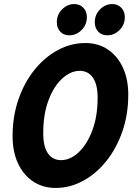

<svg xmlns="http://www.w3.org/2000/svg" viewBox="-20 -914 667 946"><path d="M42 -243Q42 -341 71 -424.5Q100 -508 150 -570Q200 -632 264.5 -667Q329 -702 401 -702Q464 -702 511.5 -670Q559 -638 585.5 -581Q612 -524 612 -448Q612 -350 583 -266.5Q554 -183 504 -120.5Q454 -58 389.5 -23Q325 12 254 12Q191 12 143 -20Q95 -52 68.5 -109.5Q42 -167 42 -243ZM193 -258Q193 -192 216 -158.5Q239 -125 281 -125Q326 -125 367 -163Q408 -201 434.5 -270.5Q461 -340 461 -433Q461 -498 437.5 -531.5Q414 -565 373 -565Q328 -565 286.5 -527Q245 -489 219 -420Q193 -351 193 -258ZM260 -804Q260 -842 286 -868Q312 -894 346 -894Q373 -894 390.5 -876Q408 -858 408 -830Q408 -792 382 -766Q356 -740 321 -740Q294 -740 277 -758Q260 -776 260 -804ZM447 -804Q447 -842 473 -868Q499 -894 533 -894Q560 -894 577.5 -876Q595 -858 595 -830Q595 -792 569 -766Q543 -740 508 -740Q481 -740 464 -758Q447 -776 447 -804Z"/></svg>

Font: Radio Canada Condensed
Style: Bold Italic
Weight: 700
Width: 3
Italic angle: -12°
Designer: Charles Daoud, Etienne Aubert Bonn, Alexandre Saumier Demers, Jacques Le Bailly
Foundry: Radio-Canada
Version: Version 2.104; ttfautohint (v1.8.4.7-5d5b);gftools[0.9.28.de